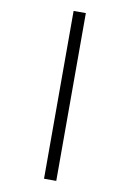

<svg xmlns="http://www.w3.org/2000/svg" viewBox="-106 -823 763 1128"><g transform="rotate(10 275.5 -259.5)"><path d="M239 -760H312V241H239Z"/></g></svg>

Font: Noto Sans Wancho
Style: Regular
Weight: 400
Designer: Monotype Design Team
Foundry: Monotype Imaging Inc.
Version: Version 2.001; ttfautohint (v1.8.4.7-5d5b)